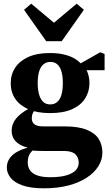

<svg xmlns="http://www.w3.org/2000/svg" viewBox="-20 -791 599 1039"><path d="M218 228Q145 228 101 212Q57 196 37 170.5Q17 145 17 116Q17 87 33 64.5Q49 42 81 26Q113 10 160 2L172 10Q159 20 149 31Q139 42 134.5 56Q130 70 130 87Q130 112 142 130Q154 148 181 158Q208 168 251 168Q305 168 339 158Q373 148 389.5 130.5Q406 113 406 90Q406 61 387.5 43.5Q369 26 326 26H218Q189 26 167 24.5Q145 23 127 19V7Q87 -3 65 -26Q43 -49 43 -84Q43 -120 67 -149.5Q91 -179 138 -204V-222L179 -206Q164 -192 158 -179.5Q152 -167 152 -151Q152 -129 167 -118Q182 -107 215 -107H330Q405 -107 450 -88.5Q495 -70 514.5 -38.5Q534 -7 534 35Q534 74 512 109Q490 144 448.5 171Q407 198 349 213Q291 228 218 228ZM251 -179Q180 -179 133 -200Q86 -221 62 -257Q38 -293 38 -340Q38 -388 62 -424.5Q86 -461 133 -482.5Q180 -504 251 -504Q295 -504 329 -495.5Q363 -487 387 -472Q411 -457 427 -436L434 -433Q449 -415 456.5 -391.5Q464 -368 464 -341Q464 -295 440.5 -258Q417 -221 370 -200Q323 -179 251 -179ZM252 -226Q275 -226 290.5 -240Q306 -254 313 -280Q320 -306 320 -343Q320 -379 312.5 -404.5Q305 -430 290 -443Q275 -456 253 -456Q230 -456 214.5 -442.5Q199 -429 191.5 -403.5Q184 -378 184 -342Q184 -306 191.5 -280Q199 -254 213.5 -240Q228 -226 252 -226ZM397 -411V-445H411L522 -508L546 -499V-411ZM149 -771 316 -631H228L395 -771L434 -738L314 -568H230L110 -738Z"/></svg>

Font: Source Serif 4 18pt
Style: Bold
Weight: 700
Designer: Frank Grießhammer
Foundry: Adobe Systems Incorporated
Version: Version 4.004;hotconv 1.0.116;makeotfexe 2.5.65601